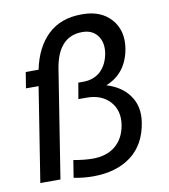

<svg xmlns="http://www.w3.org/2000/svg" viewBox="-84 -815 790 899"><g transform="rotate(-10 311.0 -366.0)"><path d="M286.1 12.2Q239.7 12.2 194.8 2.9L208 -79.1Q260.7 -69.8 298.8 -69.8Q365.2 -69.8 406.7 -103.8Q448.2 -137.7 459 -201.2Q469.7 -269 430.4 -312.5Q391.1 -356 319.8 -356H280.8L293.9 -432.1H316.9Q368.2 -432.1 400.4 -462.4Q432.6 -492.7 441.9 -546.9Q449.2 -597.2 424.8 -629.6Q400.4 -662.1 353 -662.1Q238.3 -662.1 213.9 -513.2L132.8 0H37.1L107.9 -448.2H47.9L60.1 -523.9H121.1Q142.6 -627.9 203.6 -686Q264.6 -744.1 363.8 -744.1H368.2Q455.6 -744.1 503.7 -690.2Q551.8 -636.2 539.1 -551.8Q519.5 -436 420.9 -397Q492.7 -375.5 529.3 -323Q565.9 -270.5 554.2 -196.8Q538.1 -93.8 467.8 -40.8Q397.5 12.2 286.1 12.2Z"/></g></svg>

Font: Sora Italic
Style: Regular
Weight: 400
Designer: Jonathan Barnbrook, Julián Moncada
Foundry: Barnbrook Fonts
Version: Version 2.000